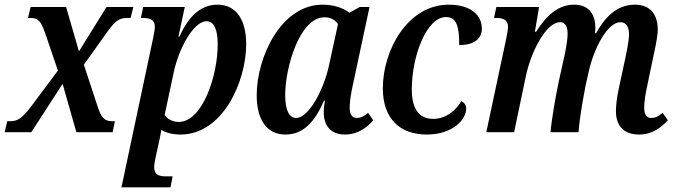

<svg xmlns="http://www.w3.org/2000/svg" viewBox="-57 -566 2892 822"><path d="M-37 0H77L211 -207L270 0H425L435 -47H424C390 -47 376 -61 358 -119L302 -289L394 -418C435 -477 453 -489 486 -489H502L514 -536H399L281 -346L226 -536H74L63 -489H74C107 -489 119 -475 137 -422L191 -264L79 -114C36 -57 18 -47 -15 -47H-26Z M463 236H673L682 189H654C623 189 603 182 603 150C603 136 608 114 612 95L625 36C628 22 632 2 634 -10C654 3 684 10 716 10C896 10 997 -216 997 -377C997 -479 956 -546 874 -546C799 -546 748 -491 711 -409H707L734 -536H556L546 -489H557C587 -489 606 -480 606 -451C606 -442 603 -425 599 -405ZM708 -44C684 -44 660 -55 648 -74L686 -253C708 -359 772 -475 827 -475C859 -475 875 -441 875 -375C875 -242 810 -44 708 -44Z M1165 10C1240 10 1290 -42 1330 -135H1334C1330 -112 1329 -98 1329 -85C1329 -30 1358 10 1419 10C1476 10 1514 -20 1541 -51L1519 -83C1501 -67 1487 -61 1470 -61C1450 -61 1440 -77 1440 -105C1440 -131 1446 -168 1454 -204L1525 -536H1483L1439 -511C1413 -532 1372 -546 1324 -546C1146 -546 1042 -321 1042 -158C1042 -60 1081 10 1165 10ZM1211 -61C1184 -61 1164 -88 1164 -159C1164 -277 1226 -492 1332 -492C1352 -492 1374 -486 1390 -463L1352 -288C1328 -176 1263 -61 1211 -61Z M1770 10C1883 10 1939 -56 1939 -101C1939 -115 1932 -126 1918 -133C1892 -89 1849 -57 1797 -57C1735 -57 1706 -103 1706 -184C1706 -325 1769 -493 1852 -493C1899 -493 1909 -451 1909 -373C1976 -373 2006 -403 2006 -443C2006 -500 1960 -546 1864 -546C1690 -546 1582 -353 1582 -188C1582 -57 1656 10 1770 10Z M2679 10C2735 10 2774 -20 2802 -51L2780 -83C2761 -67 2748 -61 2731 -61C2710 -61 2701 -78 2701 -105C2701 -129 2706 -163 2714 -199L2739 -319C2748 -360 2759 -410 2759 -439C2759 -495 2734 -546 2662 -546C2593 -546 2541 -506 2495 -424H2490C2491 -431 2492 -439 2492 -446C2492 -500 2468 -546 2401 -546C2336 -546 2285 -504 2238 -430H2233L2251 -536H2068L2058 -489H2069C2098 -489 2118 -480 2118 -451C2118 -441 2115 -425 2111 -404L2025 0H2144L2195 -243C2216 -342 2280 -471 2341 -471C2368 -471 2373 -443 2373 -421C2373 -390 2362 -334 2353 -298L2335 -216C2321 -150 2304 -51 2300 0H2420C2423 -53 2440 -149 2451 -204L2465 -266C2486 -357 2543 -471 2599 -471C2627 -471 2636 -446 2636 -420C2636 -391 2625 -339 2616 -298L2592 -186C2583 -143 2580 -113 2580 -89C2580 -36 2606 10 2679 10Z"/></svg>

Font: Noto Serif Condensed SemiBold
Style: Italic
Weight: 600
Width: 3
Italic angle: -12°
Designer: Monotype Design Team
Foundry: Monotype Imaging Inc.
Version: Version 2.014